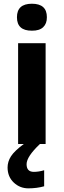

<svg xmlns="http://www.w3.org/2000/svg" viewBox="-20 -780 345 1040"><path d="M152.8 -613.8Q71.8 -613.3 71.8 -686.5Q71.8 -759.8 152.8 -759.8Q233.9 -759.8 233.9 -687Q234.4 -652.3 213.9 -632.8Q193.4 -613.3 152.8 -613.8ZM196.3 0Q124 68.4 124 109.4Q124 150.9 163.1 150.9Q189.9 150.9 219.2 142.1V229Q179.7 240.2 133.8 240.2Q87.9 240.2 54.7 209Q21.5 177.7 21 127.9Q21 95.2 39.6 66.4Q58.1 37.6 108.9 0H78.1V-545.9H227.1V0Z"/></svg>

Font: OpenSans-Bold
Style: Bold
Weight: 700
Foundry: Ascender Corporation
Version: Version 1.10